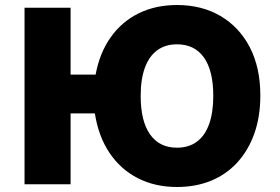

<svg xmlns="http://www.w3.org/2000/svg" viewBox="-20 -736 1118 767"><path d="M687 11Q599 11 530 -24.5Q461 -60 417 -126Q373 -192 359 -283H262V0H78V-705H262V-438H362Q378 -525 422.5 -587.5Q467 -650 534.5 -683Q602 -716 687 -716Q786 -716 861 -672Q936 -628 978 -547Q1020 -466 1020 -354Q1020 -270 996 -202.5Q972 -135 928 -87Q884 -39 823 -14Q762 11 687 11ZM687 -146Q734 -146 766.5 -170Q799 -194 815.5 -240.5Q832 -287 832 -353Q832 -454 794.5 -506.5Q757 -559 687 -559Q641 -559 608.5 -535.5Q576 -512 559 -466Q542 -420 542 -353Q542 -252 579.5 -199Q617 -146 687 -146Z"/></svg>

Font: Nunito Sans 7pt SemiCondensed Black
Style: Regular
Weight: 900
Width: 4
Designer: Vernon Adams
Foundry: Vernon Adams
Version: Version 3.101;gftools[0.9.27]